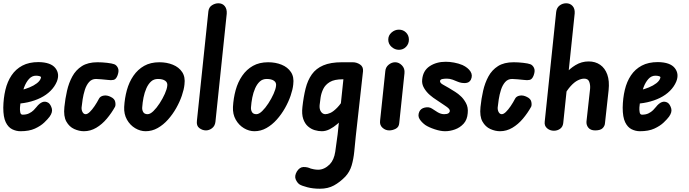

<svg xmlns="http://www.w3.org/2000/svg" viewBox="-20 -796 4208 1172"><path d="M105 5Q79 5 54.5 -7Q30 -19 15 -50Q0 -81 0 -139Q1 -197 13 -247.5Q25 -298 50.5 -336Q76 -374 116.5 -395.5Q157 -417 215 -417Q290 -416 318 -380.5Q346 -345 327 -298Q314 -267 288.5 -241.5Q263 -216 227.5 -198.5Q192 -181 149 -171.5Q106 -162 59 -162L69 -240Q84 -240 109 -246Q134 -252 160 -262.5Q186 -273 205.5 -288Q225 -303 230 -321Q232 -328 222 -331Q212 -334 200 -334Q175 -334 157 -314Q139 -294 127.5 -263.5Q116 -233 110 -199.5Q104 -166 102 -140Q101 -126 103.5 -111Q106 -96 118 -96Q141 -96 157.5 -104Q174 -112 185.5 -123.5Q197 -135 203 -143Q220 -165 238.5 -172.5Q257 -180 276 -168Q289 -158 296 -135Q303 -112 283 -84Q272 -69 250 -48Q228 -27 193 -11Q158 5 105 5Z M492 5Q463 5 433 -8.5Q403 -22 385 -54Q367 -86 373 -143Q378 -193 389 -241.5Q400 -290 421.5 -329.5Q443 -369 480 -392.5Q517 -416 575 -416Q603 -416 633.5 -412.5Q664 -409 677 -404Q691 -399 699.5 -382Q708 -365 698 -337Q689 -312 673.5 -308.5Q658 -305 640 -308Q621 -310 598.5 -312Q576 -314 566 -314Q540 -314 523.5 -295Q507 -276 498 -247.5Q489 -219 484.5 -190Q480 -161 478 -140Q477 -124 484 -111.5Q491 -99 503 -99Q514 -99 528 -112.5Q542 -126 557 -148Q572 -170 585 -195Q593 -209 613.5 -212.5Q634 -216 657 -204Q680 -193 683.5 -173.5Q687 -154 682 -144Q661 -106 632 -71.5Q603 -37 567.5 -16Q532 5 492 5Z M869 5Q836 5 805 -13.5Q774 -32 755 -65.5Q736 -99 738 -143Q741 -197 754.5 -246Q768 -295 794.5 -333.5Q821 -372 860 -394Q899 -416 953 -416Q998 -416 1035 -401Q1072 -386 1092 -356Q1112 -326 1106 -280Q1103 -250 1090 -212Q1077 -174 1055.5 -136Q1034 -98 1005.5 -66Q977 -34 942.5 -14.5Q908 5 869 5ZM881 -99Q897 -99 916.5 -118Q936 -137 954.5 -165.5Q973 -194 986 -223Q999 -252 1001 -272Q1004 -292 988.5 -303Q973 -314 944 -314Q919 -314 902 -298.5Q885 -283 873.5 -257Q862 -231 856 -200.5Q850 -170 848 -140Q847 -124 854.5 -111.5Q862 -99 881 -99Z M1237 0Q1216 0 1197 -14Q1178 -28 1182 -59L1252 -727Q1255 -752 1274 -764Q1293 -776 1313 -776Q1338 -776 1352 -758.5Q1366 -741 1364 -712L1295 -52Q1292 -27 1274.5 -13.5Q1257 0 1237 0Z M1533 5Q1500 5 1469 -13.5Q1438 -32 1419 -65.5Q1400 -99 1402 -143Q1405 -197 1418.5 -246Q1432 -295 1458.5 -333.5Q1485 -372 1524 -394Q1563 -416 1617 -416Q1662 -416 1699 -401Q1736 -386 1756 -356Q1776 -326 1770 -280Q1767 -250 1754 -212Q1741 -174 1719.5 -136Q1698 -98 1669.5 -66Q1641 -34 1606.5 -14.5Q1572 5 1533 5ZM1545 -99Q1561 -99 1580.5 -118Q1600 -137 1618.5 -165.5Q1637 -194 1650 -223Q1663 -252 1665 -272Q1668 -292 1652.5 -303Q1637 -314 1608 -314Q1583 -314 1566 -298.5Q1549 -283 1537.5 -257Q1526 -231 1520 -200.5Q1514 -170 1512 -140Q1511 -124 1518.5 -111.5Q1526 -99 1545 -99Z M1826 -143Q1833 -206 1845.5 -256Q1858 -306 1883.5 -342Q1909 -378 1953.5 -397Q1998 -416 2067 -416H2114L2104 -312H2072Q2021 -312 1993.5 -295.5Q1966 -279 1953.5 -253.5Q1941 -228 1937 -201Q1933 -174 1931 -154Q1929 -129 1939.5 -114Q1950 -99 1966 -99Q1979 -99 1997 -107Q2015 -115 2038.5 -139Q2062 -163 2089 -209L2078 -75Q2060 -57 2038.5 -38.5Q2017 -20 1993 -7.5Q1969 5 1944 5Q1924 5 1901.5 -1.5Q1879 -8 1860 -24.5Q1841 -41 1831 -70Q1821 -99 1826 -143ZM1792 251Q1809 224 1832.5 223.5Q1856 223 1877 233Q1883 235 1896.5 237.5Q1910 240 1922 240Q1941 240 1959 231.5Q1977 223 1993 207Q2019 180 2026.5 130Q2034 80 2041 24L2087 -416H2133Q2157 -416 2177.5 -402.5Q2198 -389 2196 -362L2152 33Q2147 83 2142.5 129Q2138 175 2126.5 214Q2115 253 2088 282Q2055 316 2018.5 336Q1982 356 1933 356Q1890 356 1856 347Q1822 338 1809 330Q1795 321 1785.5 300Q1776 279 1792 251Z M2356 0Q2333 0 2315 -16Q2297 -32 2300 -58L2332 -362Q2334 -386 2352.5 -401Q2371 -416 2392 -416Q2415 -416 2433.5 -397Q2452 -378 2449 -349L2417 -44Q2415 -20 2395.5 -10Q2376 0 2356 0ZM2415 -492Q2390 -492 2370 -510Q2350 -528 2350 -554Q2350 -580 2370 -597.5Q2390 -615 2415 -615Q2441 -615 2458.5 -597.5Q2476 -580 2476 -554Q2476 -528 2458.5 -510Q2441 -492 2415 -492Z M2697 5Q2669 5 2633 -7Q2597 -19 2576 -33Q2553 -50 2541 -69.5Q2529 -89 2539 -113Q2548 -134 2573.5 -139.5Q2599 -145 2617 -133Q2630 -124 2650.5 -111.5Q2671 -99 2691 -99Q2709 -99 2717 -104.5Q2725 -110 2726 -119Q2726 -126 2719 -133.5Q2712 -141 2695 -152Q2687 -157 2670.5 -168.5Q2654 -180 2643 -187Q2625 -198 2604 -216Q2583 -234 2568.5 -258.5Q2554 -283 2557 -310Q2562 -365 2603 -392Q2644 -419 2701 -419Q2725 -419 2752 -414Q2779 -409 2803 -399Q2837 -383 2852 -359.5Q2867 -336 2854 -309Q2844 -290 2819.5 -289Q2795 -288 2772 -298Q2762 -303 2743.5 -309.5Q2725 -316 2708 -316Q2692 -316 2680 -313.5Q2668 -311 2666 -302Q2665 -290 2683 -280Q2701 -270 2720 -259Q2739 -248 2759 -235Q2779 -222 2790 -211Q2808 -196 2823.5 -168.5Q2839 -141 2835 -105Q2832 -65 2810 -41Q2788 -17 2757.5 -6Q2727 5 2697 5Z M3032 5Q3003 5 2973 -8.5Q2943 -22 2925 -54Q2907 -86 2913 -143Q2918 -193 2929 -241.5Q2940 -290 2961.5 -329.5Q2983 -369 3020 -392.5Q3057 -416 3115 -416Q3143 -416 3173.5 -412.5Q3204 -409 3217 -404Q3231 -399 3239.5 -382Q3248 -365 3238 -337Q3229 -312 3213.5 -308.5Q3198 -305 3180 -308Q3161 -310 3138.5 -312Q3116 -314 3106 -314Q3080 -314 3063.5 -295Q3047 -276 3038 -247.5Q3029 -219 3024.5 -190Q3020 -161 3018 -140Q3017 -124 3024 -111.5Q3031 -99 3043 -99Q3054 -99 3068 -112.5Q3082 -126 3097 -148Q3112 -170 3125 -195Q3133 -209 3153.5 -212.5Q3174 -216 3197 -204Q3220 -193 3223.5 -173.5Q3227 -154 3222 -144Q3201 -106 3172 -71.5Q3143 -37 3107.5 -16Q3072 5 3032 5Z M3613 0Q3585 0 3571.5 -16.5Q3558 -33 3560 -55L3582 -254Q3584 -277 3577 -296.5Q3570 -316 3546 -316Q3528 -316 3507 -305.5Q3486 -295 3464 -271Q3442 -247 3419 -206L3434 -348Q3456 -376 3493 -398.5Q3530 -421 3573 -421Q3614 -421 3643.5 -400.5Q3673 -380 3687 -341Q3701 -302 3695 -245L3673 -45Q3672 -27 3658.5 -13.5Q3645 0 3613 0ZM3361 2Q3337 2 3319.5 -13Q3302 -28 3305 -53L3375 -723Q3378 -749 3396 -762.5Q3414 -776 3436 -776Q3460 -776 3475 -759.5Q3490 -743 3488 -714L3418 -44Q3415 -21 3398.5 -9.5Q3382 2 3361 2Z M3886 5Q3860 5 3835.5 -7Q3811 -19 3796 -50Q3781 -81 3781 -139Q3782 -197 3794 -247.5Q3806 -298 3831.5 -336Q3857 -374 3897.5 -395.5Q3938 -417 3996 -417Q4071 -416 4099 -380.5Q4127 -345 4108 -298Q4095 -267 4069.5 -241.5Q4044 -216 4008.5 -198.5Q3973 -181 3930 -171.5Q3887 -162 3840 -162L3850 -240Q3865 -240 3890 -246Q3915 -252 3941 -262.5Q3967 -273 3986.5 -288Q4006 -303 4011 -321Q4013 -328 4003 -331Q3993 -334 3981 -334Q3956 -334 3938 -314Q3920 -294 3908.5 -263.5Q3897 -233 3891 -199.5Q3885 -166 3883 -140Q3882 -126 3884.5 -111Q3887 -96 3899 -96Q3922 -96 3938.5 -104Q3955 -112 3966.5 -123.5Q3978 -135 3984 -143Q4001 -165 4019.5 -172.5Q4038 -180 4057 -168Q4070 -158 4077 -135Q4084 -112 4064 -84Q4053 -69 4031 -48Q4009 -27 3974 -11Q3939 5 3886 5Z"/></svg>

Font: Edu NSW ACT Foundation
Style: Bold
Weight: 700
Version: Version 1.003